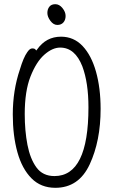

<svg xmlns="http://www.w3.org/2000/svg" viewBox="-20 -883 540 916"><path d="M215.5 -851Q225 -863 244 -863Q263 -863 278 -844.5Q293 -826 293 -807Q293 -788 282.5 -776Q272 -764 253.5 -764Q235 -764 220.5 -783.5Q206 -803 206 -821Q206 -839 215.5 -851ZM460 -363Q460 -211 408 -99Q356 13 244 13Q175 13 130 -32.5Q85 -78 63 -157Q41 -236 41 -337Q41 -452 75 -552Q92 -609 110 -634Q122 -652 133.5 -652Q145 -652 149 -647L153 -642L157 -647Q200 -708 271 -708Q332 -708 374 -663.5Q416 -619 438 -541Q460 -463 460 -363ZM402 -371Q402 -488 373 -566Q338 -656 267 -656Q230 -656 191.5 -622Q153 -588 125.5 -518Q98 -448 98 -339Q98 -259 111 -192Q124 -125 154 -84Q184 -43 240 -43Q402 -43 402 -371Z"/></svg>

Font: Moon Stars Kai HW Light
Style: Regular
Weight: 300
Designer: GuiWonder
Version: Version 1.101